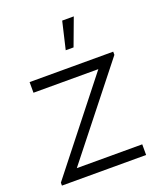

<svg xmlns="http://www.w3.org/2000/svg" viewBox="-142 -865 811 957"><g transform="rotate(-20 264.0 -386.0)"><path d="M364 -772.5 310 -627.5H268.5L302.5 -772.5ZM466.5 0V-56.5H119.5L488.5 -523V-540H45V-483.5H389L20 -15.5V0Z"/></g></svg>

Font: Hauora Light
Style: Regular
Weight: 300
Designer: Wayne Shih
Foundry: WCYS
Version: Version 1.001;hotconv 1.0.109;makeotfexe 2.5.65596